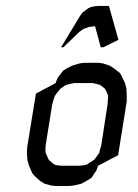

<svg xmlns="http://www.w3.org/2000/svg" viewBox="-20 -622 461 642"><path d="M69.8 -110.8 70.8 -128.9 100.1 -309.1 166 -344.2 171.9 -359.9 178.2 -369.1 188 -381.8 192.9 -387.2 206.1 -395 222.2 -402.8 247.1 -410.2 262.2 -412.1H309.1L323.2 -410.2L346.2 -402.8L358.9 -395L380.9 -377.9L386.2 -369.1L397.9 -344.2L402.8 -326.2L403.8 -300.8V-283.2L375 -103L308.1 -67.9L301.8 -50.8L295.9 -43L287.1 -28.8L282.2 -24.9L269 -17.1L252 -7.8L228 -2L211.9 0H166L149.9 -2L128.9 -7.8L113.8 -17.1L95.2 -34.2L87.9 -43L77.1 -67.9L71.8 -85.9ZM131.8 -120.1 132.8 -110.8 136.2 -103 142.1 -89.8 145 -85.9 154.8 -77.1 162.1 -71.8 168.9 -69.8 184.1 -67.9H246.1L262.2 -69.8L270 -71.8L277.8 -77.1L292 -85.9L296.9 -89.8L306.2 -103L312 -110.8L314 -120.1L318.8 -137.2L339.8 -273.9L340.8 -292L341.8 -300.8L338.9 -309.1L333 -321.8L330.1 -326.2L318.8 -335L312 -338.9L305.2 -340.8L290 -344.2H228L211.9 -340.8L204.1 -338.9L195.8 -335L183.1 -326.2L179.2 -321.8L168.9 -309.1L163.1 -300.8L160.2 -292L154.8 -273.9L132.8 -137.2ZM184.1 -463.9 247.1 -567.9 255.9 -580.1 261.2 -584 274.9 -594.2 283.2 -598.1 290 -600.1 307.1 -602.1H344.2L376 -488.8L325.2 -463.9H316.9L297.9 -534.2L278.8 -532.2L264.2 -526.9L258.8 -524.9L246.1 -516.1L191.9 -463.9Z"/></svg>

Font: Petahja
Style: Italic
Weight: 400
Designer: T. Christopher White
Version: Version 1.1